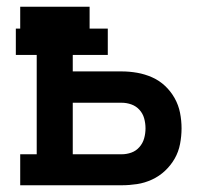

<svg xmlns="http://www.w3.org/2000/svg" viewBox="-20 -550 640 570"><path d="M40 0V-92H89V-387H27V-465H40V-530H246V-465H300V-387H196V-338H341Q364 -338 387 -334Q410 -330 431.5 -320.5Q453 -311 470 -295Q487 -279 498.5 -258.5Q510 -238 514.5 -215Q519 -192 519 -169Q519 -146 514.5 -122.5Q510 -99 498.5 -79Q487 -59 470 -43Q453 -27 431.5 -17Q410 -7 387 -3.5Q364 0 341 0ZM196 -92H341Q356 -92 370 -97Q384 -102 394 -113.5Q404 -125 408 -139.5Q412 -154 412 -169Q412 -184 408 -198.5Q404 -213 394 -224Q384 -235 370 -240Q356 -245 341 -245H196Z"/></svg>

Font: Iosevka Curly Slab SmBdEx
Style: Regular
Weight: 600
Width: 7
Monospace: yes
Designer: Belleve Invis
Foundry: Belleve Invis
Version: Version 11.1.0; ttfautohint (v1.8.3)